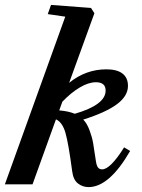

<svg xmlns="http://www.w3.org/2000/svg" viewBox="-26 -745 575 776"><path d="M-6.3 0 237.8 -677.7 167 -688 180.2 -725.1 341.8 -712.9 355.5 -691.4 253.4 -410.2Q320.8 -464.8 403.8 -464.8Q446.8 -464.8 469 -447.8Q491.2 -430.7 491.2 -397.9Q491.2 -356.9 446.5 -323.7Q401.9 -290.5 310.5 -261.7Q325.7 -246.1 335.9 -218.5Q346.2 -190.9 350.3 -167.2Q354.5 -143.6 361.8 -92.8Q364.7 -74.2 370.6 -67.4Q376.5 -60.5 386.7 -60.5Q419.9 -60.5 475.6 -149.4L500 -134.8Q415.5 11.2 332 11.2Q308.1 11.2 289.1 -3.4Q270 -18.1 265.6 -53.7Q251 -164.1 238.8 -207.3Q226.6 -250.5 200.2 -262.7L105.5 0ZM361.8 -412.6Q332 -412.6 296.6 -391.6Q261.2 -370.6 226.1 -334L213.4 -298.8Q250 -295.9 276.4 -285.2Q400.9 -321.3 400.9 -378.9Q400.9 -412.6 361.8 -412.6Z"/></svg>

Font: Elstob 6pt
Style: Italic
Weight: 700
Italic angle: -20°
Designer: Peter S. Baker
Version: Version 1.015